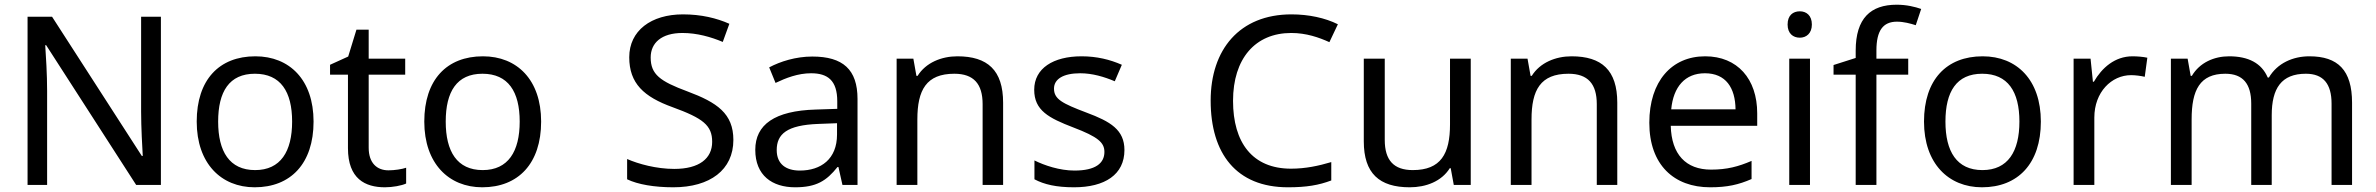

<svg xmlns="http://www.w3.org/2000/svg" viewBox="-20 -785 10085 815"><path d="M663 0V-714H579V-311C579 -246 584 -155 586 -123H582L201 -714H97V0H180V-399C180 -472 175 -546 172 -593H176L558 0Z M1311 -269C1311 -446 1209 -546 1064 -546C910 -546 815 -446 815 -269C815 -91 919 10 1061 10C1214 10 1311 -91 1311 -269ZM906 -269C906 -396 953 -472 1062 -472C1171 -472 1220 -396 1220 -269C1220 -142 1171 -63 1063 -63C954 -63 906 -142 906 -269Z M1629 -62C1580 -62 1545 -93 1545 -158V-468H1700V-536H1545V-659H1493L1458 -545L1381 -510V-468H1457V-156C1457 -26 1530 10 1614 10C1646 10 1685 3 1704 -6V-73C1687 -67 1655 -62 1629 -62Z M2277 -269C2277 -446 2175 -546 2030 -546C1876 -546 1781 -446 1781 -269C1781 -91 1885 10 2027 10C2180 10 2277 -91 2277 -269ZM1872 -269C1872 -396 1919 -472 2028 -472C2137 -472 2186 -396 2186 -269C2186 -142 2137 -63 2029 -63C1920 -63 1872 -142 1872 -269Z M3093 -191C3093 -303 3024 -350 2898 -397C2782 -440 2742 -469 2742 -541C2742 -603 2788 -645 2877 -645C2939 -645 2998 -628 3048 -607L3076 -684C3022 -708 2957 -724 2879 -724C2744 -724 2651 -655 2651 -542C2651 -431 2713 -374 2835 -330C2964 -283 3003 -253 3003 -183C3003 -112 2948 -68 2842 -68C2766 -68 2690 -89 2642 -110V-24C2687 -2 2758 10 2838 10C2994 10 3093 -64 3093 -191Z M3428 -545C3358 -545 3292 -524 3245 -499L3272 -433C3316 -454 3367 -474 3423 -474C3493 -474 3534 -444 3534 -355V-323L3443 -320C3268 -315 3186 -256 3186 -149C3186 -40 3258 10 3355 10C3445 10 3488 -17 3535 -76H3539L3556 0H3620V-365C3620 -490 3558 -545 3428 -545ZM3454 -259 3533 -262V-214C3533 -110 3465 -61 3375 -61C3317 -61 3277 -88 3277 -148C3277 -216 3320 -254 3454 -259Z M4044 -546C3976 -546 3910 -519 3875 -463H3870L3857 -536H3786V0H3874V-278C3874 -403 3912 -472 4031 -472C4113 -472 4151 -429 4151 -343V0H4238V-349C4238 -487 4172 -546 4044 -546Z M4753 -148C4753 -234 4694 -269 4592 -307C4489 -346 4454 -364 4454 -409C4454 -449 4493 -474 4565 -474C4617 -474 4667 -459 4712 -440L4742 -510C4692 -532 4636 -546 4571 -546C4451 -546 4370 -495 4370 -404C4370 -316 4432 -284 4536 -244C4641 -204 4668 -180 4668 -140C4668 -92 4630 -61 4541 -61C4478 -61 4413 -83 4371 -104V-24C4412 -2 4464 10 4539 10C4670 10 4753 -44 4753 -148Z M5461 -645C5525 -645 5579 -626 5623 -606L5659 -682C5605 -709 5535 -724 5462 -724C5241 -724 5119 -574 5119 -358C5119 -133 5228 10 5447 10C5526 10 5578 1 5631 -19V-97C5577 -81 5522 -69 5460 -69C5296 -69 5214 -180 5214 -357C5214 -536 5308 -645 5461 -645Z M6223 -536H6135V-257C6135 -132 6096 -63 5977 -63C5896 -63 5858 -105 5858 -191V-536H5769V-185C5769 -49 5835 10 5964 10C6033 10 6099 -15 6134 -71H6138L6151 0H6223Z M6651 -546C6583 -546 6517 -519 6482 -463H6477L6464 -536H6393V0H6481V-278C6481 -403 6519 -472 6638 -472C6720 -472 6758 -429 6758 -343V0H6845V-349C6845 -487 6779 -546 6651 -546Z M7218 -546C7076 -546 6981 -440 6981 -264C6981 -85 7086 10 7239 10C7312 10 7360 -1 7415 -25V-102C7359 -78 7311 -65 7243 -65C7136 -65 7075 -130 7072 -251H7439V-304C7439 -450 7355 -546 7218 -546ZM7217 -474C7306 -474 7346 -412 7347 -321H7074C7083 -417 7133 -474 7217 -474Z M7620 -737C7591 -737 7568 -720 7568 -681C7568 -643 7591 -625 7620 -625C7647 -625 7671 -643 7671 -681C7671 -720 7647 -737 7620 -737ZM7663 -536H7575V0H7663Z M8080 -468V-536H7945V-571C7945 -655 7973 -693 8032 -693C8061 -693 8090 -685 8112 -678L8135 -747C8109 -756 8073 -765 8031 -765C7921 -765 7857 -708 7857 -570V-539L7763 -509V-468H7857V0H7945V-468Z M8643 -269C8643 -446 8541 -546 8396 -546C8242 -546 8147 -446 8147 -269C8147 -91 8251 10 8393 10C8546 10 8643 -91 8643 -269ZM8238 -269C8238 -396 8285 -472 8394 -472C8503 -472 8552 -396 8552 -269C8552 -142 8503 -63 8395 -63C8286 -63 8238 -142 8238 -269Z M9032 -546C8957 -546 8902 -497 8868 -438H8864L8854 -536H8782V0H8870V-286C8870 -394 8943 -466 9026 -466C9044 -466 9067 -463 9084 -459L9095 -540C9077 -544 9052 -546 9032 -546Z M9783 -546C9713 -546 9647 -517 9611 -456H9606C9580 -517 9524 -546 9442 -546C9378 -546 9317 -519 9284 -463H9279L9266 -536H9195V0H9283V-278C9283 -403 9318 -472 9426 -472C9501 -472 9536 -429 9536 -345V0H9623V-296C9623 -410 9664 -472 9768 -472C9842 -472 9877 -429 9877 -345V0H9964V-349C9964 -487 9904 -546 9783 -546Z"/></svg>

Font: Noto Sans Cuneiform
Style: Regular
Weight: 400
Designer: Monotype Design Team
Foundry: Monotype Imaging Inc.
Version: Version 2.001